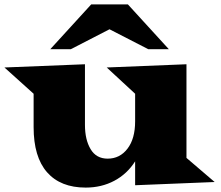

<svg xmlns="http://www.w3.org/2000/svg" viewBox="-28 -832 1004 871"><path d="M200.2 -608.9 385.7 -812H552.2L737.8 -608.9H644.5L468.8 -699.2L293.5 -608.9ZM124.5 -255.4V-406.7L-7.8 -525.9L357.4 -540.5V-265.6Q357.4 -198.2 383.1 -155.3Q408.7 -112.3 460.4 -112.3Q515.6 -112.3 550.3 -157.5Q585 -202.6 585 -281.7V-406.7L456.1 -525.9L817.9 -540.5V-115.7L945.8 -6.3L585 8.3V-100.1Q548.8 -43 490.7 -12Q432.6 19 360.8 19Q246.6 19 185.5 -50.5Q124.5 -120.1 124.5 -255.4Z"/></svg>

Font: Goblin
Style: Regular
Weight: 400
Designer: Riccardo De Franceschi
Foundry: Sorkin Type Co.
Version: Version 1.001